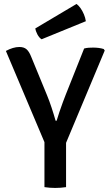

<svg xmlns="http://www.w3.org/2000/svg" viewBox="-20 -922 543 946"><path d="M199 -283.5H305.5V0Q293 2 278.8 3Q264.5 4 252 4Q240.5 4 225.5 3Q210.5 2 199 0ZM394.5 -683Q405.5 -686 417 -686.8Q428.5 -687.5 439.5 -687.5Q453 -687.5 466.5 -685.8Q480 -684 491 -680.5L496 -673L297 -198H209L9 -671Q26.5 -680.5 43.2 -685.5Q60 -690.5 75.5 -690.5Q98 -690.5 110.8 -679.2Q123.5 -668 133 -644L212 -452Q223 -425.5 234.2 -391.5Q245.5 -357.5 254 -327H259Q265 -347 273 -371.2Q281 -395.5 289.5 -417.8Q298 -440 303.5 -454.5ZM357 -902.5Q367 -895.5 376.8 -881.8Q386.5 -868 393.5 -851.2Q400.5 -834.5 403 -817.5L185 -728.5Q173 -736 164.5 -752Q156 -768 154 -782Z"/></svg>

Font: Signika
Style: Regular
Weight: 400
Designer: Anna Giedry
Foundry: Anna Giedry
Version: Version 2.001